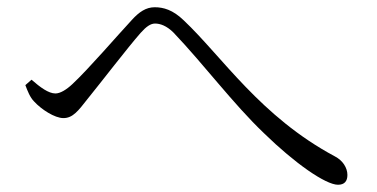

<svg xmlns="http://www.w3.org/2000/svg" viewBox="-20 -609 1040 530"><path d="M50 -374C56 -358 63 -340 74 -329C94 -307 131 -283 155 -283C181 -283 196 -303 221 -335C260 -383 332 -477 368 -518C384 -536 396 -544 408 -544C422 -544 440 -538 459 -519C543 -431 623 -323 709 -241C794 -158 879 -99 913 -99C931 -99 939 -109 939 -126C939 -146 926 -166 905 -177C699 -287 593 -453 487 -553C457 -582 431 -589 407 -589C383 -589 364 -576 344 -554C304 -511 225 -419 180 -377C163 -361 146 -351 133 -351C114 -351 91 -368 67 -389Z"/></svg>

Font: Noto Serif CJK SC Light
Style: Regular
Weight: 300
Designer: Ryoko NISHIZUKA 西塚涼子 (kana & ideographs); Frank Grießhammer (Latin, Greek & Cyrillic); Wenlong ZHANG 张文龙 (bopomofo); San
Foundry: Adobe
Version: Version 2.001;hotconv 1.1.0;makeotfexe 2.6.0